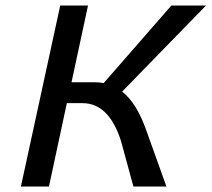

<svg xmlns="http://www.w3.org/2000/svg" viewBox="-20 -678 769 698"><path d="M424 -345Q478 -303 514 -198L585 0H465L420 -165Q376 -303 280 -303H223L158 0H56L199 -658H300L240 -379H323Q340 -379 357 -376L603 -658H729Z"/></svg>

Font: EauTestInfant Semibold
Style: Italic
Weight: 600
Italic angle: -12°
Designer: Christian Thalmann (Catharsis Fonts)
Version: Version 0.001;PS 000.001;hotconv 1.0.88;makeotf.lib2.5.64775